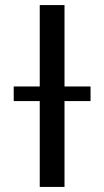

<svg xmlns="http://www.w3.org/2000/svg" viewBox="-20 -736 410 756"><path d="M234 0H136.5V-338H34V-395.5H136.5V-716H234V-395.5H336.5V-338H234Z"/></svg>

Font: Verano Sans
Style: Regular
Weight: 400
Designer: Lukasz Dziedzic with Adam Twardoch and Botio Nikoltchev
Foundry: tyPoland Lukasz Dziedzic
Version: Version 3.001;December 28, 2019;FontCreator 12.0.0.2547 64-b